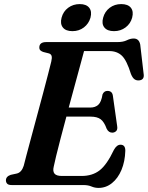

<svg xmlns="http://www.w3.org/2000/svg" viewBox="-20 -906 724 940"><path d="M389 0H38Q21 0 15 -6.8Q9 -13.5 9 -23Q9 -42 32.5 -50L62.5 -56.5Q85.5 -62 96 -94Q99.5 -109 109.5 -146.2Q119.5 -183.5 133 -234Q146.5 -284.5 161.5 -340Q176.5 -395.5 190.5 -448Q204.5 -500.5 215.2 -542Q226 -583.5 231 -604.5Q235.5 -623.5 232.5 -632.5Q229.5 -641.5 219.5 -644.5L192 -651.5Q184 -654 178.2 -659Q172.5 -664 172.5 -673.5Q172.5 -700 206.5 -700H555Q583 -700 600.8 -708.8Q618.5 -717.5 634.5 -717.5Q660.5 -717.5 666.5 -688L683 -546Q688.5 -515.5 662 -512.5Q648.5 -511 638.8 -517.8Q629 -524.5 621 -544Q600.5 -610.5 576.8 -633.2Q553 -656 514.5 -656H391.5Q385 -631 373 -587.5Q361 -544 346.5 -490Q332 -436 316.5 -379.5H423Q446 -379.5 461 -392.8Q476 -406 482 -444Q489.5 -461 506 -461Q529 -461 532.5 -438L553.5 -289.5Q556.5 -272.5 549.2 -264.8Q542 -257 530 -256.5Q512 -256.5 502.5 -275Q490 -309.5 472.8 -322.2Q455.5 -335 423.5 -335H305Q290 -279.5 277 -229.5Q264 -179.5 255 -142.8Q246 -106 243 -90Q237.5 -67.5 246.8 -56Q256 -44.5 283.5 -44.5H379.5Q432.5 -44.5 468 -72.2Q503.5 -100 537.5 -172Q551.5 -197.5 570 -197.5Q594 -197.5 593.5 -167.5Q592 -115.5 574.8 -74.2Q557.5 -33 528.2 -9.5Q499 14 462.5 14Q444 14 427.8 7Q411.5 0 389 0ZM334.5 -753.5Q302 -753.5 287.8 -771.5Q273.5 -789.5 281.5 -819.5Q289.5 -850 313.8 -868Q338 -886 370.5 -886Q402.5 -886 416.8 -868Q431 -850 423 -819.5Q414.5 -790 390.8 -771.8Q367 -753.5 334.5 -753.5ZM538 -753.5Q505.5 -753.5 491 -771.5Q476.5 -789.5 485 -819.5Q493 -849.5 517 -867.8Q541 -886 573.5 -886Q606.5 -886 620.8 -868Q635 -850 627 -819.5Q619 -790 594.8 -771.8Q570.5 -753.5 538 -753.5Z"/></svg>

Font: Fraunces 9pt S000 SemiBold
Style: Italic
Weight: 600
Italic angle: -16°
Version: Version 1.000; ttfautohint (v1.8.3)